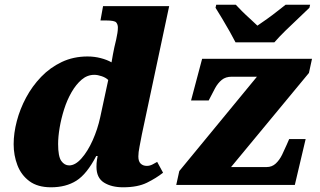

<svg xmlns="http://www.w3.org/2000/svg" viewBox="-20 -786 1361 816"><path d="M197 10Q140 10 105 -16Q70 -42 54 -84Q38 -126 38 -173Q38 -220 51.5 -271.5Q65 -323 91 -371.5Q117 -420 155 -459.5Q193 -499 242.5 -522.5Q292 -546 352 -546Q381 -546 408 -539Q435 -532 454 -521Q456 -534 460 -555Q464 -576 466 -585L474 -619Q477 -633 479 -645.5Q481 -658 481 -669Q481 -682 474 -690.5Q467 -699 431 -699H407L418 -760H699L583 -215Q578 -188 573 -163Q568 -138 568 -121Q568 -100 578 -90.5Q588 -81 604 -81Q617 -81 629 -87.5Q641 -94 648 -98L673 -52Q644 -29 604.5 -9.5Q565 10 503 10Q454 10 422 -10Q390 -30 390 -77Q390 -94 392 -106Q394 -118 395 -123H389Q349 -46 304.5 -18Q260 10 197 10ZM274 -83Q300 -83 326.5 -113Q353 -143 374 -190Q395 -237 406 -288L440 -446Q430 -456 412.5 -462Q395 -468 381 -468Q351 -468 327 -447.5Q303 -427 284 -394Q265 -361 252.5 -321.5Q240 -282 233.5 -243.5Q227 -205 227 -174Q227 -121 240.5 -102Q254 -83 274 -83ZM729 0 742 -59 1072 -460H965Q939 -460 922.5 -446.5Q906 -433 894 -411Q882 -389 869 -363L867 -359H792L839 -536H1306L1293 -476L962 -76H1113Q1136 -76 1152 -91Q1168 -106 1179 -128.5Q1190 -151 1199 -172L1209 -195H1279L1233 0ZM981 -606Q972 -624 956.5 -651.5Q941 -679 924.5 -706.5Q908 -734 896 -753L899 -766H982Q991 -756 1008 -739Q1025 -722 1043.5 -705.5Q1062 -689 1074 -677Q1092 -689 1115 -705.5Q1138 -722 1159.5 -739Q1181 -756 1194 -766H1298L1295 -753Q1276 -734 1248.5 -708.5Q1221 -683 1193.5 -656Q1166 -629 1146 -606Z"/></svg>

Font: Noto Serif Black
Style: Italic
Weight: 900
Italic angle: -12°
Designer: Monotype Design Team
Foundry: Monotype Imaging Inc.
Version: Version 2.013